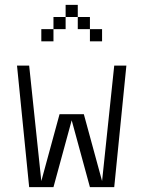

<svg xmlns="http://www.w3.org/2000/svg" viewBox="-20 -770 590 790"><path d="M350 0H450L500 -500H450L400 -25L325 -300H225L150 -25L100 -500H50L100 0H200L275 -275ZM150 -600H200V-650H150ZM200 -650H250V-700H200ZM250 -700H300V-750H250ZM300 -650H350V-700H300ZM350 -600H400V-650H350Z"/></svg>

Font: LS-VG5000 Light
Style: Regular
Weight: 400
Designer: Justin Bihan, 2021
Foundry: Justin Bihan, 2021
Version: Version 1.000;Glyphs 3.1.2 (3151)